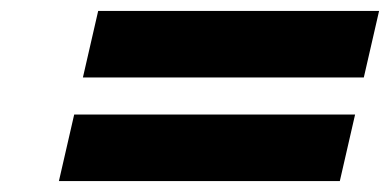

<svg xmlns="http://www.w3.org/2000/svg" viewBox="-20 -528 715 352"><path d="M647 -386H132L160 -508H675ZM603 -196H88L116 -318H631Z"/></svg>

Font: Passageway
Style: BdIt
Weight: 700
Foundry: Ascender Corporation
Version: Version 1.11